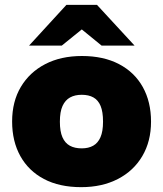

<svg xmlns="http://www.w3.org/2000/svg" viewBox="-20 -762 673 792"><path d="M315 10Q225 10 161.5 -23.5Q98 -57 64 -118Q30 -179 30 -261Q30 -343 66 -403.5Q102 -464 166.5 -497.5Q231 -531 318 -531Q407 -531 471 -497.5Q535 -464 569 -403Q603 -342 603 -260Q603 -179 567 -118Q531 -57 466 -23.5Q401 10 315 10ZM317 -150Q345 -150 364.5 -161Q384 -172 394.5 -196Q405 -220 405 -260Q405 -301 395 -325Q385 -349 365.5 -360Q346 -371 317 -371Q289 -371 269 -360Q249 -349 238 -325Q227 -301 227 -260Q227 -220 237.5 -196Q248 -172 268 -161Q288 -150 317 -150ZM399 -574 290 -663 254 -742H380L535 -574ZM100 -574 254 -742H380L345 -663L235 -574Z"/></svg>

Font: REM ExtraBold
Style: Regular
Weight: 800
Designer: Octavio Pardo
Foundry: Ashler Design
Version: Version 1.005;gftools[0.9.28]